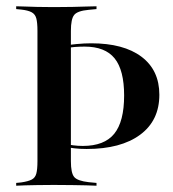

<svg xmlns="http://www.w3.org/2000/svg" viewBox="-20 -591 550 611"><path d="M142.7 -568.5H153.2H160.5Q186.3 -568.5 210.5 -569Q234.7 -569.4 254.4 -570.2Q274.2 -571 287.1 -571V-562.1L262.1 -559.7Q226.6 -556.5 216.1 -543.5Q205.6 -530.6 205.6 -492.7V-369.4H99.2V-492.7Q99.2 -518.5 95.6 -532.3Q91.9 -546 80.6 -552Q69.4 -558.1 47.6 -560.5L31.5 -562.1V-571Q43.5 -571 60.1 -570.2Q76.6 -569.4 98 -569Q119.4 -568.5 142.7 -568.5ZM255.6 -116.9Q233.9 -116.9 216.9 -119Q200 -121 183.9 -124.2V-133.1Q198.4 -130.6 212.9 -128.6Q227.4 -126.6 243.5 -126.6Q312.1 -126.6 343.5 -165.3Q375 -204 375 -287.1Q375 -367.7 344.8 -405.2Q314.5 -442.7 249.2 -442.7Q233.9 -442.7 217.7 -441.5Q201.6 -440.3 188.7 -437.1V-446Q198.4 -448.4 223.4 -450.8Q248.4 -453.2 270.2 -453.2Q373.4 -453.2 430.2 -410.5Q487.1 -367.7 487.1 -289.5Q487.1 -207.3 425.8 -162.1Q364.5 -116.9 255.6 -116.9ZM99.2 -201.6V-369.4H205.6V-201.6ZM142.7 -2.4Q119.4 -2.4 98 -2Q76.6 -1.6 60.1 -1.2Q43.5 -0.8 31.5 0V-8.9L47.6 -10.5Q69.4 -13.7 80.6 -19.4Q91.9 -25 95.6 -38.7Q99.2 -52.4 99.2 -78.2V-201.6H205.6V-78.2Q205.6 -40.3 216.1 -27.8Q226.6 -15.3 262.1 -11.3L287.1 -8.9V0Q274.2 -0.8 254.4 -1.2Q234.7 -1.6 210.5 -2Q186.3 -2.4 160.5 -2.4H153.2Z"/></svg>

Font: Playfair 144pt SemiCondensed SemiBold
Style: Regular
Weight: 600
Width: 4
Designer: Claus Eggers Sørensen
Foundry: Claus Eggers Sørensen
Version: Version 2.203